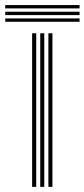

<svg xmlns="http://www.w3.org/2000/svg" viewBox="-70 -730 330 750"><path d="M119 0V-600H134.8V0ZM55.5 0V-600H71.5V0ZM87.2 0V-600H103V0ZM-49.5 -697.2V-710.2H240.8V-697.2ZM-49.5 -671V-684.2H240.8V-671ZM-49.5 -645V-658H240.8V-645Z"/></svg>

Font: Big Shoulders Inline Text
Style: Regular
Weight: 400
Designer: Patric King
Foundry: XO Type Co
Version: Version 1.000